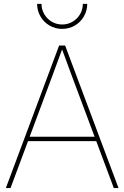

<svg xmlns="http://www.w3.org/2000/svg" viewBox="-20 -960 635 980"><path d="M281.7 -727.5H312.5L585 0H561L350.1 -563.5Q330.6 -616.7 321 -642.3Q311.5 -668 292.5 -719.7H301.3Q272.5 -641.6 243.7 -563.5L33.7 0H9.8ZM117.7 -262.2H477.1V-239.7H117.7ZM169.4 -940.4H191.9Q191.9 -911.6 206.1 -887.5Q220.2 -863.3 244.4 -849.1Q268.6 -835 297.4 -835Q326.2 -835 350.3 -849.1Q374.5 -863.3 388.7 -887.5Q402.8 -911.6 402.8 -940.4H425.3Q425.3 -905.8 408.2 -876.2Q391.1 -846.7 361.8 -829.6Q332.5 -812.5 297.4 -812.5Q262.2 -812.5 232.9 -829.6Q203.6 -846.7 186.5 -876.2Q169.4 -905.8 169.4 -940.4Z"/></svg>

Font: Intratopia Thin
Style: Regular
Weight: 100
Designer: Rasmus Andersson
Foundry: rsms
Version: Version 3.000;Glyphs 3.2.3 (3260)